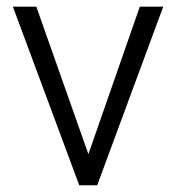

<svg xmlns="http://www.w3.org/2000/svg" viewBox="-20 -548 522 568"><path d="M393.6 -528.3H462.9L267.6 0H219.7L231.4 -63ZM252.4 -61 262.2 0H214.4L18.1 -528.3H87.4Z"/></svg>

Font: Heebo Light
Style: Regular
Weight: 300
Designer: Oded Ezer
Foundry: Ezer Type House
Version: Version 3.100